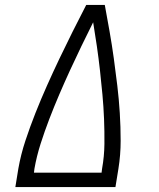

<svg xmlns="http://www.w3.org/2000/svg" viewBox="-20 -755 640 775"><path d="M42 0 54 -74Q64 -131 82.5 -187Q101 -243 123 -298.5Q145 -354 169.5 -409Q194 -464 220 -518.5Q246 -573 273 -627Q300 -681 328 -735H403Q413 -681 422.5 -627Q432 -573 439.5 -518.5Q447 -464 453.5 -409.5Q460 -355 463.5 -299Q467 -243 467 -186.5Q467 -130 458 -74L446 0ZM390 -58 392 -74Q401 -124 401.5 -174.5Q402 -225 400 -274.5Q398 -324 393.5 -373Q389 -422 383.5 -471Q378 -520 371 -568.5Q364 -617 356 -665Q332 -617 308.5 -568.5Q285 -520 262.5 -471Q240 -422 219 -373Q198 -324 179 -274.5Q160 -225 144 -175Q128 -125 119 -74L117 -58Z"/></svg>

Font: Iosevka Curly Slab LtEx
Style: Italic
Weight: 300
Width: 7
Italic angle: -9°
Monospace: yes
Designer: Belleve Invis
Foundry: Belleve Invis
Version: Version 11.1.0; ttfautohint (v1.8.3)